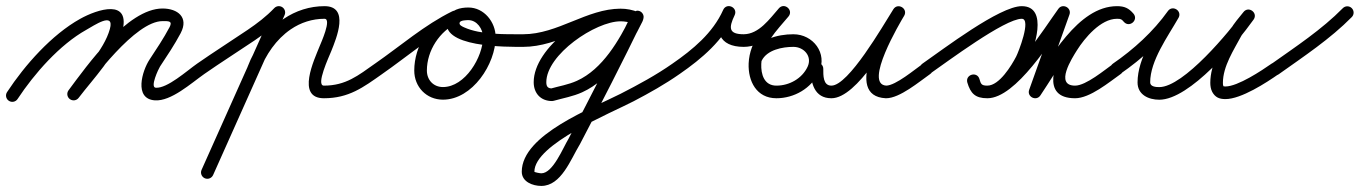

<svg xmlns="http://www.w3.org/2000/svg" viewBox="-41 -306 4525 639"><path d="M17.5 23.5C73.1 -60.9 157.7 -157.3 246.2 -206.7C271.4 -220.7 341 -268.9 324.7 -209.6C305.1 -138.1 232.9 -65.7 187.3 -5.7C180.3 3.5 182.1 16.7 191.3 23.7C200.5 30.7 213.7 28.9 220.7 19.7C270 -45 343.9 -120.5 365.3 -198.4C396.8 -313.2 282.2 -274.8 225.8 -243.3C131.2 -190.6 41.8 -89.8 -17.5 0.5C-23.9 10.1 -21.2 23.2 -11.5 29.5C-1.9 35.9 11.2 33.2 17.5 23.5ZM220.8 19.6C267.5 -42.8 409.2 -235.7 500 -235.7C519.8 -235.7 534.3 -236.8 523.4 -215.7C523.4 -215.7 523.4 -215.7 523.4 -215.8C523.4 -215.8 523.4 -215.8 523.4 -215.8C503.5 -178.1 479.9 -143.1 456.5 -107.5C432.6 -71.3 403.3 23.2 474.6 28C528.6 31.6 595.1 -29 639 -59.8C648.5 -66.5 650.9 -79.5 644.2 -89C637.5 -98.5 624.5 -100.9 615 -94.2C580.8 -70.3 516 -11.4 477.4 -14C457.3 -15.3 486.8 -77.3 491.5 -84.5C515.7 -121.1 539.9 -157.2 560.6 -196.2C560.6 -196.2 560.6 -196.2 560.6 -196.2C560.6 -196.3 560.6 -196.3 560.6 -196.3C587.8 -248.5 550.1 -277.7 500 -277.7C382.3 -277.7 247.9 -86.8 187.2 -5.6C180.2 3.7 182.1 16.9 191.4 23.8C200.7 30.8 213.9 28.9 220.8 19.6Z M609.8 -65C616.4 -55.5 629.5 -53.1 639 -59.8C694.2 -98.2 751 -134.2 806.8 -171.8C841.1 -195.1 873.4 -219.9 902.2 -250C910.2 -258.3 909.9 -271.6 901.5 -279.7C893.1 -287.7 879.8 -287.4 871.8 -279C845.2 -251.1 815.1 -228.2 783.2 -206.6C727.4 -168.8 670.4 -132.8 615 -94.2C605.5 -87.6 603.1 -74.5 609.8 -65ZM895.6 -283.7C885 -288.4 872.6 -283.6 867.8 -273C788.5 -95.6 709.2 81.9 629.8 259.4C625.1 270 629.8 282.4 640.4 287.2C651 291.9 663.4 287.2 668.2 276.6C747.5 99.1 826.8 -78.4 906.2 -255.9C910.9 -266.5 906.2 -278.9 895.6 -283.7ZM822.6 -69.4C843.5 -123.7 878.1 -175.2 926.6 -208.3C959.9 -231.1 998.6 -243.5 1039 -243.5C1063.9 -243.5 1027 -162.8 1022.8 -152.2C1005.1 -107.6 943.5 21 1037 21C1119.7 21 1167.9 -15.2 1231.1 -59.8C1240.6 -66.5 1242.8 -79.6 1236.2 -89.1C1229.5 -98.6 1216.4 -100.8 1206.9 -94.2C1151.3 -54.9 1109.9 -21 1037 -21C1009 -21 1053.9 -116.9 1061.8 -136.7C1078.4 -178.5 1123.5 -285.5 1039 -285.5C990.2 -285.5 943.2 -270.5 902.9 -243C847.3 -205.1 807.4 -146.8 783.4 -84.6C779.2 -73.7 784.6 -61.6 795.4 -57.4C806.3 -53.2 818.4 -58.6 822.6 -69.4Z M1201.7 -65.1C1208.3 -55.5 1221.4 -53.1 1230.9 -59.7C1313.2 -116.7 1392.9 -186.8 1482.6 -230.6C1495 -236.7 1496.8 -249.1 1492.3 -258.5C1487.9 -267.9 1477.1 -274.4 1464.5 -268.5C1389.5 -233.8 1337.7 -153.9 1337.7 -71.2C1337.7 -16.8 1378.3 25.7 1433.2 25.7C1531.3 25.7 1608.6 -93.2 1608.6 -182.5C1608.6 -232.5 1569.9 -281 1518 -281C1490.7 -281 1459.3 -274 1449.2 -244.9C1449.2 -244.9 1449.2 -245 1449.2 -245C1449.2 -245 1449.2 -245.1 1449.2 -245.1C1413.9 -146.2 1651.8 -150.1 1700 -150C1711.6 -150 1721 -159.4 1721 -171C1721 -182.6 1711.6 -192 1700 -192C1640.3 -192.1 1559.5 -189.8 1504 -214.8C1498.1 -217.5 1485.8 -222.5 1488.8 -230.9C1488.8 -230.9 1488.8 -231 1488.8 -231C1488.8 -231 1488.8 -231.1 1488.8 -231.1C1491.5 -238.7 1511.6 -239 1518 -239C1546.4 -239 1566.6 -209.2 1566.6 -182.5C1566.6 -116.8 1507.3 -16.3 1433.2 -16.3C1401.5 -16.3 1379.7 -39.9 1379.7 -71.2C1379.7 -137.6 1422 -202.5 1482.2 -230.4C1494.8 -236.2 1496.5 -248.8 1491.9 -258.3C1487.4 -267.9 1476.6 -274.4 1464.2 -268.3C1372.4 -223.5 1291.1 -152.5 1207.1 -94.3C1197.5 -87.7 1195.1 -74.6 1201.7 -65.1Z M1700 -150C1820.6 -150.2 1920.5 -235.1 2024.4 -235.1C2037.7 -235.1 2054.1 -232.5 2066.3 -226.9C2078.9 -221.1 2089.6 -227.9 2093.9 -237.5C2098.2 -247.2 2096.2 -259.6 2083.4 -265.2C2064.8 -273.4 2044.6 -277.1 2024.4 -277.1C1917.8 -277.1 1735.2 -148.9 1735.2 -32.4C1735.2 4.4 1758.5 30.3 1796.4 30.3C1796.5 30.3 1797.9 30.1 1799.2 29.9C1800.6 29.7 1802 29.5 1802.1 29.4C1833.8 20.4 1866 15 1896.4 1.2C1992 -42.2 2052.2 -143.6 2096.8 -233.7C2098.7 -237.4 2099.8 -241.3 2100.6 -245.4C2101.3 -248.6 2094.5 -244.3 2088.4 -239.3C2082.3 -234.3 2076.9 -228.5 2080 -228.5C2080.4 -228.5 2060.3 -230.4 2059.1 -247.9C2059.1 -248.4 2059.1 -249.7 2059.1 -249.3C2059.1 -248.9 2059.7 -251.4 2060.3 -253.8C2060.8 -256.3 2061.4 -258.8 2061.2 -258.4C1993.6 -119.4 1923.2 18.3 1851.4 155.2C1851.4 155.3 1851.6 155 1851.7 154.7C1851.9 154.4 1852.1 154.1 1852.1 154.1C1832.3 186.5 1799.5 270.8 1760.5 270.8C1755.9 270.8 1737.5 267.3 1737.5 265.4C1737.5 173.5 1993.2 70 2067.7 31C2120.3 3.5 2172.3 -25.7 2221 -59.8C2230.5 -66.5 2232.9 -79.5 2226.2 -89C2219.5 -98.5 2206.5 -100.9 2197 -94.2C2142.4 -56 2083.6 -24.2 2024.4 6.1C1932.1 53.4 1695.5 141.4 1695.5 265.4C1695.5 299.2 1731.9 312.8 1760.5 312.8C1826.8 312.8 1858.4 224.4 1887.9 175.9C1887.9 175.9 1888.1 175.6 1888.3 175.3C1888.4 175 1888.6 174.8 1888.6 174.8C1960.6 37.4 2031.2 -100.6 2099 -240.1C2099.1 -240.4 2099.7 -242.5 2100.2 -244.6C2100.6 -246.8 2101.1 -248.9 2101.1 -249.3C2101.1 -260.7 2091.9 -270.5 2080 -270.5C2076.9 -270.5 2072 -267.8 2067.8 -264.4C2063.6 -260.9 2060.1 -256.7 2059.4 -253.6C2059.4 -253.2 2059.4 -252.7 2059.2 -252.3C2019.4 -172 1964.9 -76 1879.1 -37.1C1850.7 -24.2 1820.3 -19.4 1790.6 -10.9C1790.5 -10.9 1792 -11.1 1793.5 -11.3C1795 -11.5 1796.5 -11.7 1796.4 -11.7C1781.8 -11.7 1777.2 -18.5 1777.2 -32.4C1777.2 -124.4 1941.1 -235.1 2024.4 -235.1C2038.8 -235.1 2053.3 -232.6 2066.6 -226.8C2079.3 -221.2 2089.9 -227.9 2094.2 -237.4C2098.4 -247 2096.4 -259.3 2083.7 -265.1C2066 -273.2 2043.7 -277.1 2024.4 -277.1C1912 -277.1 1815.7 -192.1 1700 -192C1688.4 -192 1679 -182.6 1679 -171C1679 -159.4 1688.4 -150 1700 -150Z M2220.9 -59.7C2295.2 -111.1 2366.6 -171.6 2404.2 -255.9C2409.8 -268.6 2403.2 -279.2 2393.8 -283.6C2384.3 -287.9 2372 -286 2366 -273.5C2333.4 -204.6 2351.3 -150.2 2433.9 -150C2433.9 -150 2434 -150 2434 -150C2434 -150 2434.1 -150 2434.1 -150C2501.3 -150.2 2542.2 -204.6 2582.7 -250.6C2591.9 -261 2588.4 -273.1 2580.4 -280C2572.3 -286.9 2559.8 -288.6 2550.9 -278C2505.5 -223.8 2453.7 -170 2450.6 -94.9C2450.6 -94.9 2450.6 -94.9 2450.6 -94.8C2450.6 -94.8 2450.6 -94.8 2450.6 -94.8C2448.3 -35.8 2476.9 21 2543 21C2602 21 2659.5 -11.9 2684.8 -66.1C2713.9 -128.4 2665.2 -192.2 2599.3 -192C2599.3 -192 2599.4 -192 2599.4 -192C2599.4 -192 2599.5 -192 2599.5 -192C2546 -192.1 2481.4 -174.3 2456.1 -122.2C2451 -111.7 2455.4 -99.2 2465.8 -94.1C2476.3 -89 2488.8 -93.4 2493.9 -103.8C2511.5 -140.2 2563.3 -150.1 2599.3 -150C2599.3 -150 2599.4 -150 2599.4 -150C2599.4 -150 2599.4 -150 2599.4 -150C2634.5 -150.1 2663 -118.6 2646.8 -83.9C2628.4 -44.4 2585.7 -21 2543 -21C2502.2 -21 2491.2 -58.7 2492.6 -93.2C2492.6 -93.2 2492.6 -93.2 2492.6 -93.2C2492.6 -93.1 2492.6 -93.1 2492.6 -93.1C2495.2 -156.8 2544.5 -205 2583.1 -251C2592 -261.6 2588.6 -273.6 2580.7 -280.4C2572.8 -287.2 2560.4 -288.7 2551.3 -278.4C2520.6 -243.6 2485.1 -192.2 2433.9 -192C2433.9 -192 2434 -192 2434 -192C2434 -192 2434.1 -192 2434.1 -192C2383.4 -192.1 2384.1 -213.7 2404 -255.5C2409.9 -268 2403.2 -278.7 2393.6 -283.1C2384 -287.5 2371.5 -285.7 2365.8 -273C2331.5 -196.1 2264.7 -141.1 2197.1 -94.3C2187.5 -87.7 2185.1 -74.6 2191.7 -65.1C2198.3 -55.5 2211.4 -53.1 2220.9 -59.7Z M2657 -77C2657 -29.5 2669.4 21 2726 21C2812.3 21 2922 -180.3 2967.8 -252.8C2975.1 -264.5 2969.7 -275.9 2960.7 -281.4C2951.7 -287 2939 -286.6 2932 -274.7C2901.2 -223.1 2762 13.7 2907 21C2907 21 2907.2 21 2907.5 21C2907.7 21 2908 21 2908 21C2953.5 21 3018.5 -34.2 3055 -59.8C3064.5 -66.5 3066.9 -79.5 3060.2 -89C3053.5 -98.5 3040.5 -100.9 3031 -94.2C3004.2 -75.5 2939.7 -21 2908 -21C2908 -21 2908.3 -21 2908.5 -21C2908.8 -21 2909.1 -21 2909 -21C2831.8 -24.8 2955.2 -231.8 2968 -253.3C2975.1 -265.1 2969.9 -276.5 2961 -281.9C2952.1 -287.3 2939.6 -286.9 2932.2 -275.2C2896.6 -218.8 2783 -21 2726 -21C2697.7 -21 2699 -55.8 2699 -77C2699 -88.6 2689.6 -98 2678 -98C2666.4 -98 2657 -88.6 2657 -77Z M3053 -59.8C3112 -100.8 3302.7 -243.5 3359.5 -243.5C3392.5 -243.5 3347.8 -130.8 3340.9 -117.7C3325.3 -87.8 3284.9 -21 3245 -21C3225.8 -21 3223.5 -26 3218.8 -42.7C3215 -56.1 3202.9 -59.7 3192.8 -56.8C3182.7 -53.8 3174.5 -44.2 3178.5 -30.9C3189.3 4.7 3204.4 21 3245 21C3340.9 21 3459.1 -174.2 3515.5 -252.2C3522.6 -261.9 3515.4 -272.4 3505.4 -277.7C3495.5 -282.9 3482.8 -282.9 3478.7 -271.5C3447.2 -183.4 3415.7 -95.2 3384.2 -7.1C3380.1 4.4 3385.9 14.2 3394.5 18.6C3403.1 22.9 3414.4 21.9 3421.3 11.9C3477.8 -70.7 3568 -243.3 3676.5 -243.5C3690.1 -243.5 3691.9 -241.8 3699.4 -233.2C3708.6 -222.7 3721.1 -224.3 3729 -231.1C3736.9 -238 3740.3 -250.1 3731.2 -260.7C3715.5 -278.9 3701.3 -285.5 3676.5 -285.5C3605.7 -285.5 3541.9 -215.5 3507.7 -161.2C3471 -102.9 3419.5 21 3537 21C3586.6 21 3650.4 -32.5 3689.1 -59.8C3698.6 -66.5 3700.8 -79.6 3694.2 -89.1C3687.5 -98.6 3674.4 -100.8 3664.9 -94.2C3636.3 -74 3573.4 -21 3537 -21C3468 -21 3526.9 -112.8 3543.3 -138.8C3568.7 -179.3 3622.1 -243.5 3676.5 -243.5C3690.1 -243.5 3691.9 -241.9 3699.4 -233.3C3708.5 -222.7 3721 -224.3 3728.9 -231.2C3736.9 -238.1 3740.3 -250.2 3731.1 -260.8C3715.4 -278.9 3701.2 -285.5 3676.4 -285.5C3545.6 -285.2 3453 -108.8 3386.7 -11.9C3379.8 -1.8 3387 8.7 3397 13.8C3406.9 18.9 3419.7 18.6 3423.8 7.1C3455.3 -81.1 3486.8 -169.3 3518.3 -257.4C3522.3 -268.7 3516.6 -278.5 3508.2 -282.9C3499.7 -287.3 3488.5 -286.5 3481.5 -276.8C3435.3 -213 3314.3 -21 3245 -21C3222.1 -21 3223.9 -26 3218.7 -43.1C3214.7 -56.4 3202.7 -60.1 3192.7 -57.2C3182.7 -54.2 3174.6 -44.6 3178.4 -31.3C3188.2 3.4 3207.1 21 3245 21C3305.1 21 3353.7 -51.3 3378.2 -98.3C3400.4 -140.8 3451 -285.5 3359.5 -285.5C3286 -285.5 3098.2 -142.3 3029 -94.2C3019.5 -87.6 3017.1 -74.5 3023.8 -65C3030.4 -55.5 3043.5 -53.1 3053 -59.8Z M3657.7 -65.1C3664.3 -55.5 3677.3 -53.1 3686.9 -59.7C3759.9 -109.9 3828.6 -172.4 3880.1 -244.8C3887.8 -255.7 3882.3 -267.1 3873.1 -272.9C3864 -278.7 3851.3 -278.9 3844.8 -267.4C3805 -197.6 3744.9 -113.7 3744.9 -31.7C3744.9 9.3 3781.5 25.9 3817.2 25.9C3918.8 25.9 4075.9 -163.1 4131.1 -240.8C4139 -251.9 4134.9 -263.6 4126.6 -269.8C4118.4 -276 4106.1 -276.7 4097.6 -266.1C4082.5 -247.2 4065.7 -228.4 4053.8 -207.4C4053.8 -207.4 4053.7 -207.3 4053.6 -207.2C4053.5 -207 4053.5 -206.9 4053.5 -206.9C4024.4 -152.5 3987 -93.8 3987 -30.3C3987 -20.1 3988.6 -9.6 3993.3 -0.4C3993.3 -0.4 3993.4 -0.3 3993.5 -0.1C3993.5 0 3993.6 0.2 3993.6 0.2C4003.3 17.5 4016.1 23.8 4037.4 23.8C4089.8 23.8 4173.7 -30.8 4215 -59.8C4224.5 -66.5 4226.9 -79.5 4220.2 -89C4213.5 -98.5 4200.5 -100.9 4191 -94.2C4158.2 -71.2 4078.6 -18.2 4037.4 -18.2C4034.9 -18.2 4032.4 -18.3 4030.1 -18.8C4028.1 -19.2 4031.3 -17.7 4032.1 -16.5C4032.9 -15.3 4030.7 -19.6 4030.4 -20.2C4030.4 -20.2 4030.4 -20 4030.5 -19.9C4030.6 -19.7 4030.7 -19.6 4030.7 -19.6C4029.1 -22.7 4029 -26.9 4029 -30.3C4029 -85.5 4065.1 -139.5 4090.5 -187.1C4090.5 -187.1 4090.5 -187 4090.4 -186.8C4090.3 -186.7 4090.2 -186.6 4090.2 -186.6C4101.1 -205.6 4116.8 -222.7 4130.4 -239.9C4138.9 -250.6 4134.5 -262.4 4125.9 -268.9C4117.4 -275.3 4104.8 -276.3 4096.9 -265.2C4052.1 -202.1 3898.1 -16.1 3817.2 -16.1C3806.6 -16.1 3786.9 -17.3 3786.9 -31.7C3786.9 -104.3 3845.7 -184.2 3881.2 -246.6C3887.8 -258.2 3882.8 -269.2 3874.3 -274.7C3865.7 -280.1 3853.6 -280 3845.9 -269.2C3797.2 -200.8 3732 -141.7 3663.1 -94.3C3653.5 -87.7 3651.1 -74.7 3657.7 -65.1Z M4184.9 -63.5C4191.6 -54 4204.7 -51.8 4214.2 -58.5C4297.4 -117.7 4386.3 -176.4 4458 -249.3C4466.1 -257.5 4466 -270.8 4457.7 -279C4449.5 -287.1 4436.2 -287 4428 -278.7C4358.1 -207.6 4271 -150.4 4189.8 -92.8C4180.4 -86.1 4178.2 -73 4184.9 -63.5Z"/></svg>

Font: FRB American Cursive Guidelines Arrows Medium
Style: Italic
Weight: 500
Italic angle: -25°
Version: Version 2.0;Modular Font Editor K font №1